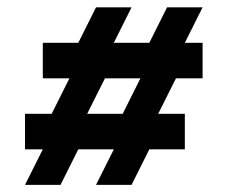

<svg xmlns="http://www.w3.org/2000/svg" viewBox="-20 -606 626 528"><path d="M390.6 -195.3 341.8 -97.7H244.1L293 -195.3H195.3L146.5 -97.7H48.8L97.7 -195.3H48.8V-293H122.1L170.9 -390.6H97.7V-488.3H195.3L244.1 -585.9H341.8L293 -488.3H390.6L439.5 -585.9H537.1L488.3 -488.3H537.1V-390.6H463.9L415 -293H488.3V-195.3ZM317.4 -293 366.2 -390.6H268.6L219.7 -293Z"/></svg>

Font: BabelStone Runic Long Branch
Style: Regular
Weight: 400
Designer: Andrew West
Foundry: BabelStone
Version: Version 3.002 March 14, 2022